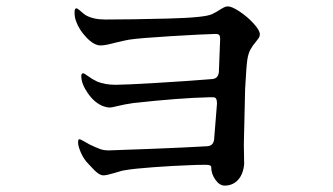

<svg xmlns="http://www.w3.org/2000/svg" viewBox="-20 -669 1040 600"><path d="M792 -562Q792 -554 786.5 -547.5Q781 -541 780 -539Q769 -526 762.5 -514Q756 -502 753 -483Q750 -465 746 -391L742 -217L743 -156Q740 -124 723.5 -106.5Q707 -89 682 -89Q666 -89 653 -107.5Q640 -126 640 -147Q640 -154 623 -154Q595 -154 578 -153Q521 -151 459.5 -146.5Q398 -142 370 -137Q362 -136 351.5 -132.5Q341 -129 336 -128Q313 -121 303 -121Q291 -121 275 -137L257 -156Q242 -171 233 -191.5Q224 -212 224 -224Q224 -234 228 -234Q231 -234 240.5 -228.5Q250 -223 261 -217Q280 -208 292 -203.5Q304 -199 320 -199Q354 -200 457 -204Q560 -208 627 -212Q646 -213 649 -232Q652 -266 658 -344V-347Q658 -365 647 -365H633Q542 -363 397 -347Q369 -343 349 -338Q331 -333 321 -333Q315 -333 303 -337Q276 -347 255 -377Q234 -407 234 -431Q234 -440 240 -440Q243 -440 256 -430.5Q269 -421 284 -414Q308 -404 342 -404Q369 -404 470.5 -410Q572 -416 644 -422Q662 -424 664 -444L668 -548Q668 -556 665 -559.5Q662 -563 654 -563Q614 -562 514.5 -556Q415 -550 383 -545Q376 -544 338 -535Q309 -527 294 -527Q274 -527 250.5 -551.5Q227 -576 218 -602Q213 -614 213 -631Q213 -643 219 -643Q222 -643 231 -635Q240 -627 247 -622Q271 -608 309 -608Q388 -608 505 -611Q622 -614 643 -625Q656 -631 671 -641Q673 -642 679 -645.5Q685 -649 692 -649Q705 -649 729.5 -632.5Q754 -616 773 -595Q792 -574 792 -562Z"/></svg>

Font: Shippori Mincho B1 SemiBold
Style: Regular
Weight: 600
Designer: FONTDASU
Foundry: FONTDASU / Google Inc. / but / Adobe
Version: Version 3.110; ttfautohint (v1.8.3)